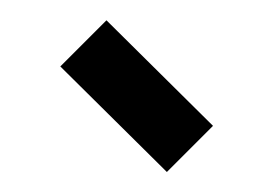

<svg xmlns="http://www.w3.org/2000/svg" viewBox="-20 -675 272 191"><path d="M85.9 -654.8 191.9 -549.8 146 -503.9 40 -608.9Z"/></svg>

Font: Aubrey
Style: Regular
Weight: 400
Designer: Gayaneh Bagdasaryan | Cyreal.org
Foundry: Gayaneh Bagdasaryan | Cyreal.org
Version: Version 1.000